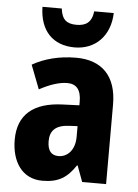

<svg xmlns="http://www.w3.org/2000/svg" viewBox="-55 -820 627 872"><g transform="rotate(5 258.5 -383.5)"><path d="M428 -777H339C333 -726 306 -709 264 -709C219 -709 197 -727 191 -777H103C105 -667 166 -606 264 -606C359 -606 425 -673 428 -777ZM276 -560C199 -560 131 -542 77 -511L119 -402C167 -428 210 -442 246 -442C287 -442 309 -417 309 -363V-346L232 -343C101 -338 30 -280 30 -165C30 -67 77 10 171 10C245 10 284 -16 322 -73H325L352 0H461V-363C461 -493 393 -560 276 -560ZM270 -249 309 -251V-202C309 -144 277 -108 234 -108C202 -108 184 -128 184 -172C184 -220 210 -246 270 -249Z"/></g></svg>

Font: Noto Sans Myanmar UI Condensed ExtraBold
Style: Regular
Weight: 800
Width: 3
Designer: Monotype Design Team
Foundry: Monotype Imaging Inc.
Version: Version 2.103